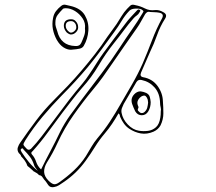

<svg xmlns="http://www.w3.org/2000/svg" viewBox="-20 -768 920 818"><path d="M282 -556Q266 -556 250 -566.5Q234 -577 222 -598Q210 -620 205.5 -643Q201 -666 206 -691Q209 -708 218.5 -720.5Q228 -733 241 -743Q250 -750 259.5 -747.5Q269 -745 279 -743Q324 -733 341.5 -703Q359 -673 356.5 -637.5Q354 -602 337 -573Q332 -564 320.5 -561Q309 -558 282 -556ZM619 -546Q609 -524 600 -502.5Q591 -481 581 -459Q574 -442 590 -439Q629 -432 651 -402Q673 -372 674 -337Q676 -311 676 -285Q676 -259 664 -234Q654 -216 634 -207Q606 -195 580 -199.5Q554 -204 530 -220Q517 -229 508 -241.5Q499 -254 493 -268Q491 -272 490.5 -276.5Q490 -281 485 -285Q472 -262 457.5 -240.5Q443 -219 426 -199Q403 -172 384.5 -142Q366 -112 345 -83Q306 -29 251 8Q241 15 231.5 21Q222 27 210 29Q194 32 186 21Q182 15 177.5 8.5Q173 2 168 -3Q164 -9 159.5 -15Q155 -21 146 -22Q140 -30 128 -35Q134 -33 129.5 -35Q125 -37 123 -38Q123 -39 121 -40.5Q119 -42 118 -43Q113 -48 107.5 -52.5Q102 -57 97 -61Q93 -73 86 -83Q79 -93 70 -102Q69 -107 66 -110Q63 -113 60 -116Q52 -128 56 -140Q60 -152 66 -160Q99 -208 133.5 -254Q168 -300 209 -341Q240 -372 269.5 -403Q299 -434 327 -467Q357 -502 385 -538Q413 -574 438 -612Q448 -626 458 -639.5Q468 -653 477 -666Q488 -683 498 -699.5Q508 -716 521 -730Q525 -734 528 -737Q531 -740 535 -744Q540 -748 545 -748Q550 -748 557 -746Q578 -742 597.5 -732Q617 -722 640 -725Q658 -727 676 -716Q695 -706 683 -688Q662 -655 649 -618Q636 -581 619 -546ZM342 -646Q345 -670 332 -689.5Q319 -709 299.5 -721Q280 -733 260 -733Q251 -733 248 -730Q236 -718 226 -705Q216 -692 216 -673Q215 -663 218 -653.5Q221 -644 224 -635Q239 -574 300 -572Q319 -570 326 -585Q333 -600 338.5 -615.5Q344 -631 342 -646ZM155 -46Q175 -87 196 -126.5Q217 -166 236 -206Q255 -244 279.5 -278Q304 -312 329 -345Q371 -400 412.5 -455Q454 -510 492 -568Q516 -605 541 -640.5Q566 -676 588 -713Q590 -716 591 -718.5Q592 -721 588 -724Q580 -732 559.5 -731.5Q539 -731 531 -722Q512 -702 498 -678.5Q484 -655 467 -632Q440 -594 412 -556.5Q384 -519 354 -482Q328 -451 300 -420.5Q272 -390 243 -361Q200 -317 161 -270.5Q122 -224 89 -172Q79 -156 80 -151.5Q81 -147 94 -134Q102 -126 112 -134Q136 -159 157 -186.5Q178 -214 199 -242Q225 -276 250 -310Q275 -344 302 -377Q317 -395 332 -413Q347 -431 360 -451Q376 -474 390.5 -497.5Q405 -521 421 -543Q444 -574 467 -605Q490 -636 514 -667Q525 -682 538 -696Q551 -710 564 -724Q570 -730 575 -726Q579 -723 577.5 -720.5Q576 -718 574 -715Q570 -707 562.5 -702Q555 -697 549 -690Q527 -665 507.5 -638.5Q488 -612 467 -586Q430 -540 400 -489Q370 -438 330 -394Q308 -369 287.5 -342Q267 -315 246 -288Q215 -247 184.5 -205Q154 -163 119 -124Q116 -122 114 -118.5Q112 -115 116 -110Q128 -97 134 -78.5Q140 -60 155 -46ZM494 -325Q519 -368 543.5 -410.5Q568 -453 588 -498Q609 -547 627.5 -596Q646 -645 671 -691Q680 -710 658 -714Q648 -716 638 -716Q628 -716 619 -717Q611 -719 606 -715.5Q601 -712 598 -707Q589 -692 581 -677Q573 -662 563 -648Q537 -611 510.5 -573Q484 -535 458 -497Q439 -469 418.5 -440.5Q398 -412 376 -386Q333 -334 293.5 -278Q254 -222 225 -159Q205 -115 180 -76Q167 -54 168 -35Q169 -16 187 2Q199 14 208.5 16.5Q218 19 232 9Q265 -14 294.5 -41.5Q324 -69 346 -103Q358 -123 369.5 -142.5Q381 -162 395 -179Q424 -213 448 -249.5Q472 -286 494 -325ZM282 -621Q275 -621 264 -630Q252 -644 252 -658Q252 -686 283 -686Q296 -686 303 -677Q313 -667 313 -651Q313 -640 303.5 -630.5Q294 -621 282 -621ZM283 -678Q260 -678 260 -658Q260 -646 270 -636Q277 -629 282 -629Q290 -629 297.5 -636Q305 -643 305 -651Q305 -664 298 -671Q292 -678 283 -678ZM584 -427Q569 -431 561 -418Q548 -395 534.5 -372Q521 -349 507 -325Q503 -317 499.5 -307.5Q496 -298 498 -287Q503 -260 524.5 -237.5Q546 -215 572 -211Q591 -208 610.5 -210.5Q630 -213 644.5 -226Q659 -239 663 -267Q664 -273 664.5 -279.5Q665 -286 665 -294Q667 -302 664.5 -311Q662 -320 662 -329Q661 -370 639 -395Q617 -420 584 -427ZM622 -333Q622 -311 612 -294Q602 -277 584 -277Q566 -277 556 -294Q552 -302 549 -309.5Q546 -317 543 -325Q534 -352 557 -371Q569 -380 580.5 -378.5Q592 -377 603 -372Q615 -366 618 -355.5Q621 -345 622 -333ZM611 -331Q610 -335 610 -339Q610 -343 608 -347Q605 -355 600 -359Q595 -363 584 -358Q574 -352 568.5 -342Q563 -332 567 -320Q568 -317 569.5 -314Q571 -311 569 -307Q565 -300 569 -295.5Q573 -291 577 -288Q588 -283 597 -292Q605 -300 607.5 -310Q610 -320 611 -331ZM72 -120Q86 -98 103 -77.5Q120 -57 141 -40Q137 -46 132 -52Q127 -58 125 -65Q119 -85 107.5 -100Q96 -115 82 -129Q80 -131 77.5 -134.5Q75 -138 71 -134Q67 -131 68.5 -127.5Q70 -124 72 -120Z"/></svg>

Font: Rock 3D
Style: Regular
Weight: 400
Version: Version 1.000